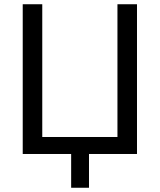

<svg xmlns="http://www.w3.org/2000/svg" viewBox="-20 -725 752 904"><path d="M315 159V0H87V-705H179V-80H533V-705H625V0H399V159Z"/></svg>

Font: Nunito Sans 10pt SemiCondensed Medium
Style: Regular
Weight: 500
Width: 4
Designer: Vernon Adams
Foundry: Vernon Adams
Version: Version 3.101;gftools[0.9.27]